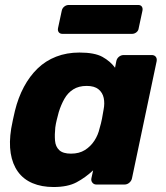

<svg xmlns="http://www.w3.org/2000/svg" viewBox="-20 -741 666 771"><path d="M195 10Q147 10 110.5 -5.5Q74 -21 52 -51.5Q30 -82 23 -125.5Q16 -169 25 -225Q29 -245 32 -260.5Q35 -276 40 -296Q53 -349 76 -392Q99 -435 131 -466Q163 -497 205.5 -513.5Q248 -530 299 -530Q360 -530 391.5 -512.5Q423 -495 442 -469L447 -495Q449 -506 457.5 -513Q466 -520 477 -520H589Q600 -520 605.5 -513Q611 -506 609 -495L510 -25Q508 -15 499.5 -7.5Q491 0 480 0H367Q357 0 351 -7.5Q345 -15 347 -25L354 -57Q323 -28 287.5 -9Q252 10 195 10ZM265 -124Q298 -124 321 -138.5Q344 -153 359 -176Q374 -199 380 -226Q386 -246 389.5 -264Q393 -282 396 -301Q401 -326 396.5 -347.5Q392 -369 375.5 -382.5Q359 -396 328 -396Q296 -396 274 -382Q252 -368 238.5 -344Q225 -320 216 -291Q212 -276 208 -260Q204 -244 202 -229Q199 -200 201 -176Q203 -152 218 -138Q233 -124 265 -124ZM231 -605Q221 -605 216 -611.5Q211 -618 213 -628L228 -698Q230 -708 238 -714.5Q246 -721 256 -721H535Q545 -721 549.5 -714.5Q554 -708 552 -698L537 -628Q536 -618 528 -611.5Q520 -605 510 -605Z"/></svg>

Font: Rubik
Style: Bold Italic
Weight: 700
Italic angle: -12°
Designer: Hubert and Fischer
Foundry: Hubert and Fischer
Version: Version 2.300;gftools[0.9.30]